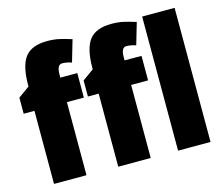

<svg xmlns="http://www.w3.org/2000/svg" viewBox="-106 -908 1227 1051"><g transform="rotate(-15 507.5 -382.5)"><path d="M356 -414V-553H260V-570Q260 -626 289 -626Q315 -626 343 -616L379 -739Q338 -752 308.5 -758.5Q279 -765 242 -765Q153 -765 116 -716.5Q79 -668 79 -559V-551L15 -505V-414H76V0H260V-414ZM720 -414V-553H624V-570Q624 -626 653 -626Q679 -626 707 -616L743 -739Q702 -752 672.5 -758.5Q643 -765 606 -765Q517 -765 480 -716.5Q443 -668 443 -559V-551L379 -505V-414H440V0H624V-414ZM963 0H779V-760H963Z"/></g></svg>

Font: Noto Sans Display SemiCondensed Black
Style: Regular
Weight: 900
Width: 4
Designer: Monotype Design Team
Foundry: Monotype Imaging Inc.
Version: Version 1.900